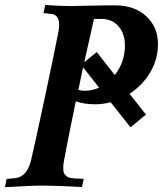

<svg xmlns="http://www.w3.org/2000/svg" viewBox="-37 -754 658 775"><path d="M346.7 -333Q302.2 -333 269 -345.2Q236.3 -188 221.2 -105Q218.3 -90.8 218.3 -77.6Q218.3 -67.4 219.7 -60.1Q221.2 -52.7 226.3 -47.9Q231.4 -43 234.9 -40.3Q238.3 -37.6 248.3 -35.9Q258.3 -34.2 262.7 -33.7Q267.1 -33.2 281.5 -33Q295.9 -32.7 300.8 -32.2L293.9 1Q185.1 -4.9 135.7 -4.9Q87.4 -4.9 -17.1 1.5L-10.3 -31.7L25.9 -35.2Q72.8 -41 88.9 -109.4Q107.4 -189 145.5 -367.9Q183.6 -546.9 199.2 -627.4Q201.7 -640.6 201.7 -653.8Q201.7 -694.3 170.4 -697.8L138.7 -701.2L145.5 -733.9Q205.1 -729.5 249.5 -729.5Q255.4 -729.5 316.4 -731Q377.4 -732.4 427.7 -732.4Q505.4 -732.4 553 -688.7Q600.6 -645 600.6 -575.7Q600.6 -514.6 569.3 -461.9Q538.1 -409.2 485.8 -375.5L552.2 -291.5L489.7 -240.2L409.7 -341.3Q377.9 -333 346.7 -333ZM342.3 -677.7Q314 -551.8 303.2 -502.9L353.5 -543.9L426.3 -451.2Q467.3 -503.4 467.3 -570.3Q467.3 -618.2 441.4 -647.9Q415.5 -677.7 372.1 -677.7ZM306.2 -387.7Q335 -387.7 362.8 -400.4L298.3 -482.4Q290 -442.9 279.3 -391.1Q291 -387.7 306.2 -387.7Z"/></svg>

Font: Flanker
Style: Bold Italic
Weight: 700
Italic angle: -12°
Designer: Flanker
Version: Version 2.000